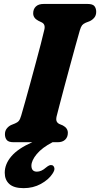

<svg xmlns="http://www.w3.org/2000/svg" viewBox="-20 -720 507 972"><path d="M266.5 -130.5Q263 -114 266.8 -105.8Q270.5 -97.5 280 -92.5L298 -85Q323.5 -71.5 323.5 -47.5Q323.5 -26 310 -13Q296.5 0 272 0H246Q193 27.5 166.2 59.8Q139.5 92 139 118.5Q139 149 167 149Q189.5 149 212.5 128.5Q221.5 121 229 117.5Q236.5 114 244.5 116.5Q252.5 119.5 255.2 130.5Q258 141.5 245 160.5Q226 189.5 187 211Q148 232.5 99.5 232.5Q50.5 232.5 27.2 211.5Q4 190.5 4 154.5Q4 110.5 37.8 71Q71.5 31.5 143.5 0H49Q23 0 14 -11.5Q5 -23 5 -40.5Q5 -58 14.8 -70Q24.5 -82 37.5 -87.5L56 -95Q68.5 -100 75.2 -108Q82 -116 87.5 -135.5Q95.5 -162.5 107.5 -205.5Q119.5 -248.5 133.5 -299.5Q147.5 -350.5 161.2 -401.8Q175 -453 186.5 -497Q198 -541 204.5 -570Q211 -597.5 190.5 -607L174 -615Q148 -628.5 148 -652.5Q148 -674 161.5 -687Q175 -700 201 -700H423Q449.5 -700 458.2 -688.8Q467 -677.5 467 -660Q467 -642 457 -630.2Q447 -618.5 433.5 -612.5L414 -605Q401.5 -599.5 395.5 -592Q389.5 -584.5 384 -566Q375 -535.5 362 -487.8Q349 -440 334 -385.2Q319 -330.5 305.2 -278.5Q291.5 -226.5 281 -186.8Q270.5 -147 266.5 -130.5Z"/></svg>

Font: Fraunces 72pt S100
Style: Bold Italic
Weight: 700
Italic angle: -16°
Version: Version 1.000; ttfautohint (v1.8.3)